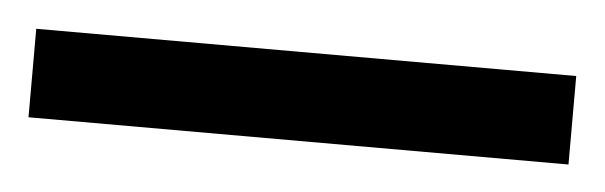

<svg xmlns="http://www.w3.org/2000/svg" viewBox="-26 50 463 147"><g transform="rotate(5 205.5 124.0)"><path d="M-2 90H413V158H-2Z"/></g></svg>

Font: ugurmukhi05
Style: Book
Weight: 400
Designer: Jelle Bosma - Monotype Design Team
Foundry: Monotype Imaging Inc.
Version: Version 2.003